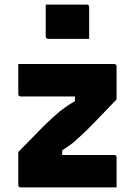

<svg xmlns="http://www.w3.org/2000/svg" viewBox="-20 -820 590 840"><path d="M60 -540H479Q490 -540 490 -529V-385Q429 -321 390.5 -281.5Q352 -242 326 -219Q303 -197 286 -185Q269 -173 252 -162V-142H479Q490 -142 490 -131V0H71Q60 0 60 -11V-155Q125 -222 167 -264Q209 -306 243 -334Q260 -347 275.5 -357.5Q291 -368 308 -378V-398H71Q60 -398 60 -409ZM180 -800H359Q370 -800 370 -789V-650H191Q180 -650 180 -661Z"/></svg>

Font: Recursive Sn Lnr St XBd
Style: Regular
Weight: 800
Version: Version 1.079;hotconv 1.0.112;makeotfexe 2.5.65598; ttfautoh